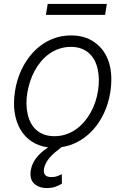

<svg xmlns="http://www.w3.org/2000/svg" viewBox="-20 -731 631 965"><path d="M55.8 -275.2Q61.4 -311.1 73.7 -345.5Q85.9 -380 104 -410.7Q122.2 -441.4 146.3 -467.5Q170.5 -493.6 199.8 -512.6Q229 -531.6 263.5 -542.3Q297.9 -552.9 337 -552.9Q409.8 -552.9 458.1 -516.3Q508.2 -479.8 527.9 -416Q547.6 -352.3 534.1 -265.6Q524.9 -209.9 502.7 -162.5Q480.5 -115.1 448.3 -79.4Q416.2 -43.7 375.7 -21Q335.2 1.8 289.4 8.5Q272.4 21.3 257.5 33.9Q242.5 46.5 231 59.7Q219.5 72.8 211.8 86.8Q204.2 100.9 201.3 116.1Q193.9 159.1 237.9 159.1Q255 159.1 267.6 154.5Q280.2 149.9 290.5 144.2L291.2 192.1Q277 201 258.2 207.6Q239.3 214.1 215.9 214.1Q174.4 214.1 150.9 191.1Q127.5 168.3 134.9 123.9Q140.3 92.7 161 64.5Q181.8 36.2 221.6 9.6Q175.1 3.6 139.7 -19.7Q104.4 -43 82.6 -80.3Q60.7 -117.5 53.4 -167.1Q46.2 -216.6 55.8 -275.2ZM119.3 -156.2Q125 -131.4 136.2 -111Q147.4 -90.6 164.2 -76.3Q181.1 -62.1 203.3 -54.3Q225.5 -46.5 253.2 -46.5Q284.1 -46.5 311.3 -55.6Q338.4 -64.6 361.3 -80.6Q384.2 -96.6 402.9 -118.4Q421.5 -140.3 435.7 -165.7Q449.9 -191.1 459.2 -219.1Q468.4 -247.2 472.7 -275.2Q482.2 -335.2 470.5 -385.3Q464.8 -410.5 453.5 -430.8Q442.1 -451 425.4 -465.4Q408.7 -479.8 386.4 -487.6Q364 -495.4 336.6 -495.4Q305.4 -495.4 278.1 -486.2Q250.7 -476.9 228 -460.9Q205.3 -445 186.8 -422.9Q168.3 -400.9 154.5 -375.4Q140.6 -349.8 131.4 -321.9Q122.2 -294 117.5 -265.6Q107.6 -207.4 119.3 -156.2ZM210.6 -656.2 219.8 -711.3H517L508.2 -656.2Z"/></svg>

Font: Inter P Light
Style: Italic
Weight: 300
Italic angle: 9.39999°
Designer: Rasmus Andersson
Foundry: rsms
Version: Version 3.018;git-588b23468